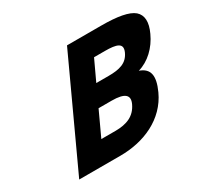

<svg xmlns="http://www.w3.org/2000/svg" viewBox="-146 -917 1188 1121"><g transform="rotate(-30 448.0 -357.0)"><path d="M709 -376C780 -396 841 -454 875 -529C905 -593 902 -641 868 -671C833 -701 759 -714 650 -714H420L90 0H368C528 0 679 -66 745 -210C787 -302 775 -353 709 -376ZM540 -438H458L522 -575H595C673 -575 716 -563 692 -509C666 -452 617 -438 540 -438ZM320 -140 396 -304H484C574 -304 601 -277 577 -226C547 -163 493 -140 414 -140Z"/></g></svg>

Font: Passageway
Style: BdSuIt
Weight: 700
Foundry: Ascender Corporation
Version: Version 1.11